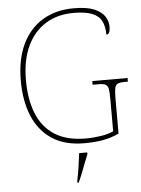

<svg xmlns="http://www.w3.org/2000/svg" viewBox="-62 -772 767 1041"><g transform="rotate(-5 322.0 -251.5)"><path d="M373 10Q267 10 197.5 -36Q128 -82 93.5 -164.5Q59 -247 59 -358Q59 -473 98 -555Q137 -637 209 -680.5Q281 -724 379 -724Q449 -724 489 -707.5Q529 -691 546.5 -664.5Q564 -638 564 -608Q564 -566 543 -566Q543 -610 528.5 -639.5Q514 -669 477.5 -684Q441 -699 375 -699Q287 -699 222.5 -658.5Q158 -618 122.5 -542Q87 -466 87 -358Q87 -254 117.5 -177Q148 -100 213.5 -57.5Q279 -15 383 -15Q425 -15 466.5 -21.5Q508 -28 534 -41V-214Q534 -253 530.5 -271.5Q527 -290 515 -296Q503 -302 478 -302H445V-322H637V-302H618Q593 -302 581 -296Q569 -290 565.5 -271.5Q562 -253 562 -214V-26Q522 -7 477.5 1.5Q433 10 373 10ZM317 208Q325 170 330.5 132Q336 94 340 61H384V71Q375 92 364.5 119.5Q354 147 343.5 174Q333 201 323 221H317Z"/></g></svg>

Font: Noto Serif Telugu Thin
Style: Regular
Weight: 100
Designer: Jelle Bosma - Monotype Design Team
Foundry: Monotype Imaging Inc.
Version: Version 2.005; ttfautohint (v1.8.4.7-5d5b)